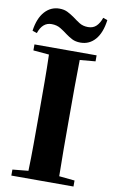

<svg xmlns="http://www.w3.org/2000/svg" viewBox="-104 -1023 645 1077"><g transform="rotate(10 218.5 -484.5)"><path d="M17.1 -820.8Q27.3 -893.1 61.5 -931.2Q95.7 -969.2 145 -969.2Q171.9 -969.2 191.9 -959Q211.9 -948.7 230 -936Q248.5 -921.9 269.5 -908.4Q290.5 -895 319.8 -895Q348.6 -895 366.5 -912.4Q384.3 -929.7 395 -960.9L419.9 -952.1Q410.2 -878.4 376.7 -840.1Q343.3 -801.8 293 -801.8Q264.6 -801.8 244.9 -812Q225.1 -822.3 208 -835Q189.9 -849.1 168 -862.5Q146 -876 116.2 -876Q64.5 -876 43 -812ZM41 -712.9V-747.1H395V-712.9L306.2 -705.1Q304.7 -628.4 304.4 -550.8Q304.2 -473.1 304.2 -395V-352.1Q304.2 -274.9 304.4 -197.5Q304.7 -120.1 306.2 -43L395 -34.2V0H41V-34.2L130.9 -43Q133.3 -118.7 133.5 -195.8Q133.8 -272.9 133.8 -351.1V-395Q133.8 -473.1 133.5 -550.5Q133.3 -627.9 130.9 -705.1Z"/></g></svg>

Font: Source Han Serif TW Heavy
Style: Regular
Weight: 900
Designer: Ryoko NISHIZUKA Ë•øÂ°öÊ∂ºÂ≠ê (kana & ideographs); Frank Grie√ühammer (Latin, Greek & Cyrillic); Wenlong ZHANG Âº†ÊñáÈæô 
Foundry: Adobe
Version: Version 2.003;hotconv 1.1.1;makeotfexe 2.6.0